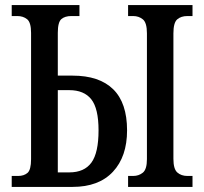

<svg xmlns="http://www.w3.org/2000/svg" viewBox="-20 -734 802 754"><path d="M26 0V-43H51Q74 -43 88 -55Q102 -67 102 -109V-605Q102 -646 86.5 -658.5Q71 -671 48 -671H26V-714H292V-671H260Q235 -671 221 -659Q207 -647 207 -605V-437H265Q370 -437 424.5 -383.5Q479 -330 479 -222Q479 -119 423.5 -59.5Q368 0 265 0ZM207 -57H252Q311 -57 339 -95.5Q367 -134 367 -222Q367 -308 338.5 -344Q310 -380 252 -380H207ZM483 0V-43H503Q525 -43 541 -56Q557 -69 557 -109V-603Q557 -645 541 -658Q525 -671 503 -671H483V-714H736V-671H716Q691 -671 676 -658Q661 -645 661 -603V-110Q661 -70 676.5 -56.5Q692 -43 716 -43H736V0Z"/></svg>

Font: Noto Serif ExtraCondensed Medium
Style: Regular
Weight: 500
Width: 2
Designer: Monotype Design Team
Foundry: Monotype Imaging Inc.
Version: Version 2.015